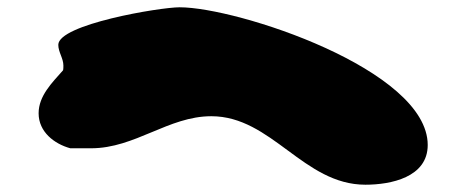

<svg xmlns="http://www.w3.org/2000/svg" viewBox="-20 -620 1248 527"><path d="M560 -301C726 -301 813 -113 983 -113C1052 -113 1154 -133 1154 -222C1154 -429 631 -600 473 -600C418 -600 140 -553 140 -497C140 -477 154 -460 154 -440C154 -438 154 -429 153 -427C123 -393 86 -357 86 -309C86 -258 129 -225 173 -213H230C351 -213 442 -301 560 -301Z"/></svg>

Font: CISF Camouflage Kit
Style: Ste
Weight: 400
Designer: Robert Jablonski, Jasper
Foundry: Cannot Into Space Fonts
Version: Version 1.27